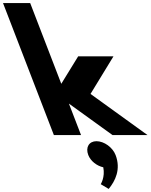

<svg xmlns="http://www.w3.org/2000/svg" viewBox="-291 -880 981 1251"><path d="M448.4 -513H218.4L108.3 -334L-94.3 -860H-271.3L60 0H237L158 -205L442 0H670L298.8 -268ZM337.4 40C289.4 40 264.8 80 284.1 130C299.5 170 340.4 201 381.9 210C394.9 275 365.3 320 365.3 320L417.2 351C460.2 299 497.9 223 462.1 130C442.8 80 387.4 40 337.4 40Z"/></svg>

Font: Hussar
Style: BdOpOblFour
Weight: 700
Foundry: Cannot Into Space Fonts
Version: Version 2.00